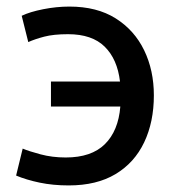

<svg xmlns="http://www.w3.org/2000/svg" viewBox="-20 -553 535 584"><path d="M189 11Q141 11 100.5 2.5Q60 -6 29 -19L49 -101Q68 -93 103.5 -83.5Q139 -74 180 -74Q258 -74 299 -114.5Q340 -155 346 -229H135V-305H345Q337 -373 298.5 -411Q260 -449 187 -449Q143 -449 114.5 -441.5Q86 -434 66 -425L46 -505Q71 -517 111.5 -525Q152 -533 191 -533Q275 -533 332 -497Q389 -461 418.5 -400Q448 -339 448 -263Q448 -182 418.5 -120Q389 -58 331.5 -23.5Q274 11 189 11Z"/></svg>

Font: Ubuntu Sans Medium
Style: Regular
Weight: 500
Designer: Dalton Maag Ltd
Foundry: Dalton Maag Ltd
Version: Version 1.006; ttfautohint (v1.8.4.7-5d5b)